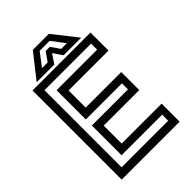

<svg xmlns="http://www.w3.org/2000/svg" viewBox="-248 -962 1066 1066"><g transform="rotate(-45 285.0 -429.0)"><path d="M57.5 0V-700H512.5V-558.5H199V-424H478V-282.5H199V-141.5H512.5V0ZM105.5 -48.5H471.5V-96H153V-329.5H436.5V-377H153V-606.5H471.5V-654H105.5ZM218 -858H344L456 -716H317.5L281 -770L244.5 -716H106ZM241 -827.5 182.5 -750.5H227L264.5 -803.5H296.5L333.5 -750.5H378L319.5 -827.5Z"/></g></svg>

Font: Tourney Thin Medium
Style: Regular
Weight: 500
Version: Version 1.015